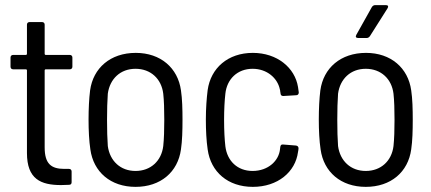

<svg xmlns="http://www.w3.org/2000/svg" viewBox="-20 -720 1681 748"><path d="M262 -460V-496C262 -502 258 -506 252 -506H158C156 -506 154 -508 154 -510V-624C154 -630 150 -634 144 -634H95C89 -634 85 -630 85 -624V-510C85 -508 83 -506 81 -506H31C25 -506 21 -502 21 -496V-460C21 -454 25 -450 31 -450H81C83 -450 85 -448 85 -446V-124C85 -22 139 1 218 1C228 1 238 0 249 0C256 0 259 -4 259 -10V-52C259 -58 255 -62 249 -62H231C180 -62 154 -81 154 -146V-446C154 -448 156 -450 158 -450H252C258 -450 262 -454 262 -460Z M508 8C606 8 673 -50 685 -138C690 -171 691 -212 691 -254C691 -294 690 -335 685 -368C673 -455 606 -514 509 -514C410 -514 343 -455 331 -368C327 -336 325 -295 325 -254C325 -213 327 -171 332 -138C344 -50 411 8 508 8ZM508 -54C449 -54 408 -93 400 -151C398 -178 397 -213 397 -253C397 -292 398 -328 400 -355C408 -413 449 -452 508 -452C567 -452 609 -413 616 -355C619 -328 620 -293 620 -253C620 -215 619 -179 616 -151C609 -93 567 -54 508 -54Z M965 8C1062 8 1131 -50 1141 -128C1142 -133 1143 -138 1143 -142C1143 -149 1139 -152 1133 -153L1083 -157C1077 -158 1073 -155 1072 -148C1072 -145 1071 -143 1071 -140C1067 -94 1025 -54 964 -54C905 -54 865 -93 858 -150C855 -176 853 -211 853 -253C853 -293 855 -329 858 -355C864 -412 905 -452 964 -452C1021 -452 1061 -415 1070 -373C1071 -369 1072 -366 1072 -361C1073 -359 1073 -357 1073 -355C1074 -348 1078 -346 1084 -346L1134 -349C1140 -349 1144 -353 1144 -360L1141 -381C1129 -456 1060 -514 965 -514C868 -514 801 -455 789 -369C785 -337 782 -298 782 -254C782 -212 784 -172 789 -138C801 -50 868 8 965 8Z M1375 -572H1409C1414 -572 1418 -575 1421 -579L1490 -688C1494 -695 1492 -700 1484 -700H1441C1436 -700 1432 -697 1429 -693L1368 -584C1364 -577 1367 -572 1375 -572ZM1405 8C1503 8 1570 -50 1582 -138C1587 -171 1588 -212 1588 -254C1588 -294 1587 -335 1582 -368C1570 -455 1503 -514 1406 -514C1307 -514 1240 -455 1228 -368C1224 -336 1222 -295 1222 -254C1222 -213 1224 -171 1229 -138C1241 -50 1308 8 1405 8ZM1405 -54C1346 -54 1305 -93 1297 -151C1295 -178 1294 -213 1294 -253C1294 -292 1295 -328 1297 -355C1305 -413 1346 -452 1405 -452C1464 -452 1506 -413 1513 -355C1516 -328 1517 -293 1517 -253C1517 -215 1516 -179 1513 -151C1506 -93 1464 -54 1405 -54Z"/></svg>

Font: Barlow Semi Condensed
Style: Regular
Weight: 400
Width: 4
Designer: Jeremy Tribby
Foundry: Tribby Type
Version: Version 1.422;hotconv 1.0.109;makeotfexe 2.5.65596